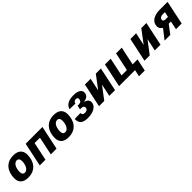

<svg xmlns="http://www.w3.org/2000/svg" viewBox="455 -2240 4083 4083"><g transform="rotate(-45 2496.0 -199.0)"><path d="M252 12C482 12 583 -152 583 -350C583 -476 506 -550 359 -550C130 -550 29 -385 29 -187C29 -61 105 12 252 12ZM276 -115C230 -115 206 -145 206 -207C206 -326 258 -423 336 -423C381 -423 406 -392 406 -330C406 -211 352 -115 276 -115Z M606 0H778L865 -414H1026L939 0H1111L1225 -538H720Z M1467 12C1697 12 1798 -152 1798 -350C1798 -476 1721 -550 1574 -550C1345 -550 1244 -385 1244 -187C1244 -61 1320 12 1467 12ZM1491 -115C1445 -115 1421 -145 1421 -207C1421 -326 1473 -423 1551 -423C1596 -423 1621 -392 1621 -330C1621 -211 1567 -115 1491 -115Z M2051 12C2201 12 2338 -52 2338 -174C2338 -232 2299 -271 2227 -288C2306 -302 2376 -336 2376 -427C2376 -504 2299 -550 2170 -550C2008 -550 1928 -494 1899 -398L2070 -393C2082 -435 2106 -456 2146 -456C2178 -456 2197 -442 2197 -415C2197 -359 2169 -330 2115 -330H2074L2055 -238H2096C2141 -238 2167 -217 2167 -184C2167 -130 2128 -110 2075 -110C2027 -110 2005 -134 2005 -177L1829 -173C1829 -35 1897 12 2051 12Z M2388 0H2546L2757 -279L2698 0H2870L2983 -538H2830L2613 -250L2674 -538H2502Z M3439 152H3612L3671 -124H3522L3610 -538H3438L3351 -124H3190L3277 -538H3105L2991 0H3472Z M3756 0H3914L4125 -279L4066 0H4238L4351 -538H4198L3981 -250L4042 -538H3870Z M4359 0H4532L4676 -191H4743L4703 0H4874L4988 -538H4744C4587 -538 4457 -467 4457 -331C4457 -281 4483 -242 4529 -215ZM4695 -305C4653 -305 4631 -321 4631 -350C4631 -397 4672 -423 4720 -423H4793L4768 -305Z"/></g></svg>

Font: Geist ExtraBold
Style: Italic
Weight: 800
Italic angle: -12°
Designer: Basement.studio, Andrés Briganti, Mateo Zaragoza
Foundry: Basement.studio, Vercel, Andrés Briganti, Guido Ferreyra, Mateo Zaragoza
Version: Version 1.500